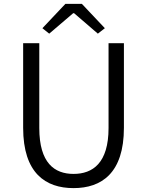

<svg xmlns="http://www.w3.org/2000/svg" viewBox="-20 -954 756 987"><path d="M358 13C502 13 617 -64 617 -297V-732H538V-296C538 -116 457 -60 358 -60C260 -60 182 -116 182 -296V-732H99V-297C99 -64 214 13 358 13ZM198 -809 233 -781 356 -886H361L483 -781L519 -809L401 -934H316Z"/></svg>

Font: Noto Sans CJK JP DemiLight
Style: Regular
Weight: 350
Designer: Ryoko NISHIZUKA (kana & ideographs); Paul D. Hunt (Latin, Greek & Cyrillic); Wenlong ZHANG (bopomofo); Sandoll Communica
Foundry: Adobe Systems Incorporated
Version: Version 1.004;PS 1.004;hotconv 1.0.82;makeotf.lib2.5.63406